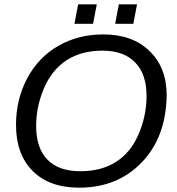

<svg xmlns="http://www.w3.org/2000/svg" viewBox="-20 -857 818 887"><path d="M458 -698Q592 -698 671 -621Q750 -545 750 -416Q747 -223 634.5 -106.5Q522 10 346 10Q208 10 131 -67Q54 -144 54 -280Q54 -397 105 -494Q157 -592 249 -645Q341 -698 458 -698ZM454 -623Q356 -623 288 -579Q220 -535 183 -449Q147 -364 147 -275Q147 -173 199 -119.5Q251 -66 351 -66Q447 -66 514 -108Q582 -150 619 -234Q657 -321 657 -414Q657 -515 604 -569Q551 -623 454 -623ZM596 -747H512L529 -837H613ZM410 -747H324L341 -837H427Z"/></svg>

Font: Libra Sans
Style: Italic
Weight: 400
Italic angle: -12°
Foundry: Context Ltd
Version: Version 1.002